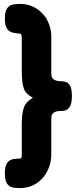

<svg xmlns="http://www.w3.org/2000/svg" viewBox="-20 -795 394 988"><path d="M82 173Q65 173 47 170Q29 167 17 151Q5 135 5 97Q5 59 17 43Q29 27 47 24Q65 21 83 21Q86 21 88 19.5Q90 18 91 14.5Q92 11 92 7V-151Q92 -182 94.5 -204Q97 -226 103 -242Q109 -258 120.5 -270Q132 -282 149 -292Q132 -301 120.5 -312Q109 -323 103 -338.5Q97 -354 94.5 -377.5Q92 -401 92 -437V-595Q92 -607 90.5 -612.5Q89 -618 87 -620Q85 -622 82 -622Q64 -623 46 -627Q28 -631 16.5 -647Q5 -663 5 -699Q5 -736 16.5 -752Q28 -768 46 -771.5Q64 -775 83 -775Q118 -775 147 -762Q176 -749 198 -726Q220 -703 232 -671.5Q244 -640 244 -603V-413Q244 -400 249.5 -393Q255 -386 263.5 -382.5Q272 -379 280.5 -378Q289 -377 294 -377H297Q306 -377 318.5 -373.5Q331 -370 340.5 -354Q350 -338 350 -300Q350 -261 337.5 -242.5Q325 -224 296 -224H291Q285 -224 277.5 -223Q270 -222 262 -218.5Q254 -215 249 -207.5Q244 -200 244 -188V-3Q244 35 231.5 67.5Q219 100 197.5 123.5Q176 147 146.5 160Q117 173 82 173Z"/></svg>

Font: Fredoka
Style: Bold
Weight: 700
Designer: Ben Nathan
Foundry: Milena B. Brandão, Ben Nathan
Version: Version 2.001